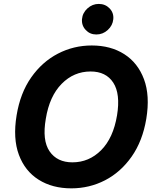

<svg xmlns="http://www.w3.org/2000/svg" viewBox="-20 -975 822 1004"><path d="M745 -353.7Q725.5 -237.2 668.3 -155.9Q611.2 -74.6 529.3 -32.3Q447.4 9.9 353 9.9Q253.9 9.9 182.2 -35.2Q110.4 -80.3 78.7 -165.7Q46.9 -251.1 66.8 -371.8Q85.9 -488.6 143.1 -570.1Q200.3 -651.6 282.7 -694.4Q365.1 -737.2 459.9 -737.2Q558.6 -737.2 629.8 -691.8Q701 -646.3 733 -560.5Q764.9 -474.8 745 -353.7ZM592 -371.8Q610.4 -484 572.4 -542.6Q534.4 -601.2 453.8 -601.2Q366.1 -601.2 302.4 -536.6Q238.6 -471.9 219.5 -353.7Q199.9 -241.1 239.3 -183.6Q278.8 -126.1 358.7 -126.1Q445.7 -126.1 509.1 -189.8Q572.4 -253.6 592 -371.8ZM483.7 -794.7Q450.3 -794.7 428.3 -818.2Q406.2 -841.6 408.7 -874.6Q411.6 -907.7 437.3 -931.1Q463.1 -954.5 496.4 -954.5Q530.5 -954.5 553.1 -931.1Q575.6 -907.7 572.4 -874.6Q569.2 -841.6 543.5 -818.2Q517.8 -794.7 483.7 -794.7Z"/></svg>

Font: Inter UI
Style: Bold Italic
Weight: 700
Italic angle: 9.39999°
Designer: Rasmus Andersson
Foundry: rsms
Version: 3.2;8d6f07862